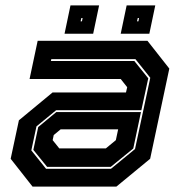

<svg xmlns="http://www.w3.org/2000/svg" viewBox="-20 -691 666 711"><path d="M100.5 0 19.5 -103 50 -245.5 174.5 -348.5H446.5L451 -368L427 -398.5H89.5L119.5 -540H526L607 -437L536 -103L411 0ZM154.5 -73 103.5 -136 121.5 -220.5 188.5 -276H502L473.5 -141L390 -73ZM150.5 -66H391L480 -139L536.5 -403L481.5 -472H170L168.5 -465H477.5L529 -401L503.5 -283H188L115 -223L96 -134ZM199.5 -141.5H372L409 -172L417.5 -212H204.5L179 -191L175 -172ZM427 -566 449 -671H555L533 -566ZM219 -566 241 -671H347L325 -566ZM278.5 -612H283.5L286 -624H281ZM487.5 -612H492.5L495 -624H490Z"/></svg>

Font: Tourney ExtraBold
Style: Italic
Weight: 800
Italic angle: -12°
Version: Version 1.015